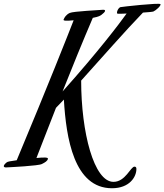

<svg xmlns="http://www.w3.org/2000/svg" viewBox="-147 -815 874 1022"><path d="M401 -763C382 -761 243 -755 224 -746C205 -737 196 -722 192 -712C187 -704 204 -703 245 -707C217 -635 111 -366 -58 38C-93 43 -106 45 -111 49C-134 67 -130 78 -111 76C-93 75 57 68 76 58C94 49 105 42 108 31C111 22 88 22 47 26C60 -6 98 -107 151 -241C164 -254 179 -270 193 -285C205 -80 247 187 449 187C542 187 579 127 579 85C579 79 578 72 569 72C548 72 521 153 457 153C353 153 285 -110 285 -386C395 -508 521 -652 614 -748C643 -750 666 -752 670 -754C682 -759 712 -785 707 -793C700 -801 503 -779 494 -777C481 -773 470 -744 479 -742C482 -741 502 -742 527 -743C487 -687 377 -542 186 -328C236 -454 293 -594 347 -720C380 -726 387 -732 393 -736C415 -752 419 -764 401 -763Z"/></svg>

Font: Mervale Script
Style: Regular
Weight: 400
Designer: Astigmatic (AOETI)
Foundry: Astigmatic (AOETI)
Version: Version 1.000